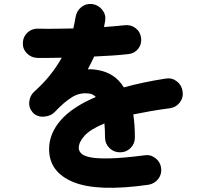

<svg xmlns="http://www.w3.org/2000/svg" viewBox="-20 -861 1040 958"><path d="M720 61Q467 97 346 47.5Q225 -2 225 -117Q225 -194 282.5 -260.5Q340 -327 458 -377Q444 -392 426 -394Q379 -401 339 -376Q299 -351 254 -303Q233 -281 199 -279Q165 -277 144 -299Q123 -322 126 -353Q129 -384 151 -404Q195 -443 229 -485.5Q263 -528 288 -573Q252 -572 221 -572Q190 -572 167 -572Q136 -573 114.5 -594.5Q93 -616 94 -647Q95 -678 117 -698.5Q139 -719 170 -718Q206 -717 251.5 -717.5Q297 -718 346 -719Q349 -733 352 -747.5Q355 -762 357 -775Q362 -806 385 -825Q408 -844 439 -841Q470 -837 489.5 -813Q509 -789 505 -759L499 -726Q528 -728 554 -730.5Q580 -733 601 -735Q632 -739 656 -721Q680 -703 684 -672Q688 -641 669.5 -617.5Q651 -594 620 -591Q586 -587 541.5 -584Q497 -581 450 -579Q435 -547 418 -515Q433 -516 447.5 -514.5Q462 -513 476 -510Q512 -503 543.5 -482.5Q575 -462 598 -425Q645 -438 697 -449Q749 -460 807 -469Q838 -474 862.5 -455Q887 -436 891 -405Q896 -374 877 -349.5Q858 -325 828 -321Q775 -314 729.5 -306Q684 -298 645 -290Q649 -265 651 -236Q653 -207 653 -175Q653 -144 631.5 -122.5Q610 -101 579 -101Q548 -101 526 -122.5Q504 -144 504 -175Q504 -214 501 -245Q431 -216 402 -184Q373 -152 373 -123Q373 -107 387 -94Q401 -81 436.5 -75Q472 -69 536 -71Q600 -73 700 -86Q731 -91 755.5 -72Q780 -53 784 -23Q788 8 769.5 32Q751 56 720 61Z"/></svg>

Font: Zen Maru Gothic Black
Style: Regular
Weight: 900
Designer: Yoshimichi Ohira
Foundry: Positype
Version: Version 1.001